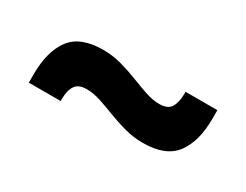

<svg xmlns="http://www.w3.org/2000/svg" viewBox="-35 -553 617 481"><g transform="rotate(30 274.0 -312.0)"><path d="M374.5 -235Q347 -235 321.2 -242Q295.5 -249 271.8 -258.2Q248 -267.5 226.8 -274.5Q205.5 -281.5 186 -281.5Q163 -281.5 153.8 -268.2Q144.5 -255 144 -229.5V-223H52V-247.5Q52 -313.5 79.5 -350.5Q107 -387.5 173 -387.5Q201 -387.5 226.8 -380.2Q252.5 -373 276 -363.8Q299.5 -354.5 321 -347.2Q342.5 -340 361.5 -340Q385.5 -340 394.2 -353.8Q403 -367.5 403.5 -393.5V-399.5H495.5V-374.5Q495.5 -309 467.8 -272Q440 -235 374.5 -235Z"/></g></svg>

Font: Anek Kannada Medium SemiBold
Style: Regular
Weight: 600
Version: Version 1.003